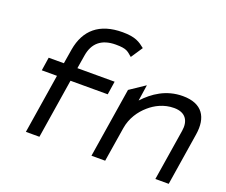

<svg xmlns="http://www.w3.org/2000/svg" viewBox="-107 -809 1147 974"><g transform="rotate(20 466.0 -321.5)"><path d="M82 -321H164L113 0H186L237 -321H438L449 -393H248L260 -466C271 -534 313 -572 391 -572C452 -572 457 -560 483 -539L525 -602C496 -625 472 -643 402 -643C277 -643 207 -582 188 -472L175 -393H93Z M467 0H541L571 -187C580 -243 611 -288 647 -319C679 -347 724 -371 779 -371C842 -371 865 -331 856 -276L812 0H884L929 -284C944 -379 906 -443 800 -443C710 -443 644 -397 596 -345L609 -432L527 -377Z"/></g></svg>

Font: Charger Sport
Style: ExtObl
Weight: 400
Designer: Jasper
Foundry: Cannot Into Space Fonts
Version: Version 1.1